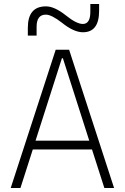

<svg xmlns="http://www.w3.org/2000/svg" viewBox="-20 -943 626 963"><path d="M33.7 0 259.3 -693.4H326.7L552.2 0H503.4L441.4 -193.4H144.5L82.5 0ZM158.2 -237.3H427.7L295.4 -650.9H290.5ZM119.6 -764.6V-803.7Q119.6 -911.1 210.4 -911.1Q253.4 -911.1 310.5 -865.7Q363.8 -822.8 395.5 -822.8Q433.1 -822.8 433.1 -883.8V-922.9H477.1V-888.7Q477.1 -781.2 396 -781.2Q350.1 -781.2 290.5 -829.1Q238.3 -869.6 210 -869.6Q163.6 -869.6 163.6 -808.6V-764.6Z"/></svg>

Font: Cascadia Code NF ExtraLight
Style: Regular
Weight: 200
Monospace: yes
Designer: Aaron Bell
Foundry: Saja Typeworks
Version: Version 2404.023; ttfautohint (v1.8.4)